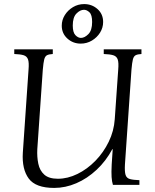

<svg xmlns="http://www.w3.org/2000/svg" viewBox="-20 -907 761 942"><path d="M246 15Q155 15 121 -31Q87 -77 92 -158L120 -565Q123 -600 117.5 -615.5Q112 -631 96 -636Q80 -641 50 -642V-665H239V-642Q220 -641 210.5 -636Q201 -631 197 -615.5Q193 -600 190 -565L163 -175Q161 -137 168 -103.5Q175 -70 197.5 -50Q220 -30 264 -30Q312 -30 360 -53.5Q408 -77 448 -118Q488 -159 513.5 -211.5Q539 -264 543 -322L560 -565Q563 -600 557.5 -615.5Q552 -631 535.5 -636Q519 -641 489 -642V-665H674V-642Q655 -641 645.5 -636Q636 -631 632 -615.5Q628 -600 625 -565L593 -100Q591 -65 596 -49Q601 -33 617.5 -28.5Q634 -24 664 -23V0H534Q529 -16 527.5 -38.5Q526 -61 528 -100L533 -175H531Q500 -117 454 -74Q408 -31 354.5 -8Q301 15 246 15ZM376 -693Q338 -693 310.5 -718Q283 -743 283 -781Q283 -809 298 -833Q313 -857 338 -872Q363 -887 393 -887Q431 -887 458.5 -862.5Q486 -838 486 -799Q486 -771 471 -747Q456 -723 431 -708Q406 -693 376 -693ZM377 -721Q395 -721 413.5 -739.5Q432 -758 432 -799Q432 -834 419 -846.5Q406 -859 392 -859Q373 -859 355 -840.5Q337 -822 337 -782Q337 -748 350 -734.5Q363 -721 377 -721Z"/></svg>

Font: Bona Nova SC
Style: Italic
Weight: 400
Italic angle: -4°
Designer: Mateusz Machalski
Foundry: Capitalics
Version: Version 4.001; ttfautohint (v1.8.4.7-5d5b)